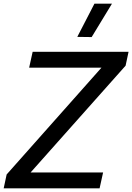

<svg xmlns="http://www.w3.org/2000/svg" viewBox="-31 -1021 717 1041"><path d="M509 0H-11L5 -75L519 -654H127L146 -740H666L650 -665L135 -86H528ZM576 -1001 466 -820 388 -821 481 -1001Z"/></svg>

Font: Be Vietnam Pro Variable Thin
Style: Italic
Weight: 100
Italic angle: -12°
Designer: Lam Bao, Tony Le, Vietanh Nguyen
Foundry: Yellow Type Foundry
Version: Version 1.002